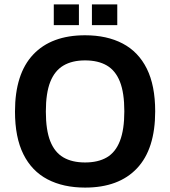

<svg xmlns="http://www.w3.org/2000/svg" viewBox="-20 -839 772 871"><path d="M366 12Q267 12 195.5 -25.5Q124 -63 86 -139.5Q48 -216 48 -333Q48 -504 130.5 -591.5Q213 -679 366 -679Q465 -679 536.5 -641.5Q608 -604 646 -527.5Q684 -451 684 -334Q684 -163 601.5 -75.5Q519 12 366 12ZM366 -102Q425 -102 464.5 -125Q504 -148 524 -199.5Q544 -251 544 -334Q544 -418 524 -468.5Q504 -519 464.5 -542Q425 -565 366 -565Q307 -565 267.5 -541.5Q228 -518 208 -467.5Q188 -417 188 -333Q188 -249 208 -198.5Q228 -148 267.5 -125Q307 -102 366 -102ZM397 -725V-819H512V-725ZM224 -725V-819H338V-725Z"/></svg>

Font: Maven Pro SemiBold
Style: Regular
Weight: 600
Designer: Joe Prince
Foundry: Joe Prince
Version: Version 2.103